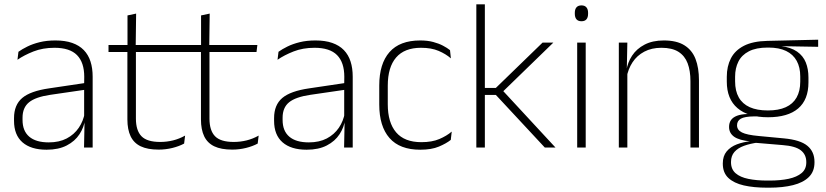

<svg xmlns="http://www.w3.org/2000/svg" viewBox="-20 -684 3829 890"><path d="M369.5 0 372 -125 370 -131.5V-290L370.5 -328Q370.5 -394.5 337 -428.5Q303.5 -462.5 232.5 -462.5Q178.5 -462.5 135.2 -445.5Q92 -428.5 61 -407L65.5 -444Q82 -456 106.8 -468.2Q131.5 -480.5 164 -488.5Q196.5 -496.5 237 -496.5Q282 -496.5 314.8 -485Q347.5 -473.5 368.5 -451.8Q389.5 -430 399.5 -399Q409.5 -368 409.5 -328.5V0ZM196 10Q123.5 10 84.2 -24.2Q45 -58.5 45 -124V-136.5Q45 -197.5 83 -229.8Q121 -262 208 -274.5L379.5 -300L381.5 -269L213.5 -244.5Q145 -234.5 114.8 -210Q84.5 -185.5 84.5 -138.5V-128Q84.5 -77 115.5 -50.5Q146.5 -24 206 -24Q254.5 -24 289.2 -42.2Q324 -60.5 345.2 -91.8Q366.5 -123 373 -162L383.5 -131H374.5Q369.5 -94 348.5 -61.8Q327.5 -29.5 289.5 -9.8Q251.5 10 196 10Z M715.5 9.5Q664 9.5 632.2 -5.8Q600.5 -21 585.5 -52.2Q570.5 -83.5 570.5 -130.5V-459H610V-134.5Q610 -79 635.8 -52.5Q661.5 -26 722.5 -26Q753 -26 782.2 -33.2Q811.5 -40.5 838 -55.5L833.5 -18.5Q810.5 -6 779.2 1.8Q748 9.5 715.5 9.5ZM483 -443V-475.5H832L828 -443ZM571 -469.5V-612.5L611 -621L609 -469.5Z M1056.5 9.5Q1005 9.5 973.2 -5.8Q941.5 -21 926.5 -52.2Q911.5 -83.5 911.5 -130.5V-459H951V-134.5Q951 -79 976.8 -52.5Q1002.5 -26 1063.5 -26Q1094 -26 1123.2 -33.2Q1152.5 -40.5 1179 -55.5L1174.5 -18.5Q1151.5 -6 1120.2 1.8Q1089 9.5 1056.5 9.5ZM824 -443V-475.5H1173L1169 -443ZM912 -469.5V-612.5L952 -621L950 -469.5Z M1575 0 1577.5 -125 1575.5 -131.5V-290L1576 -328Q1576 -394.5 1542.5 -428.5Q1509 -462.5 1438 -462.5Q1384 -462.5 1340.8 -445.5Q1297.5 -428.5 1266.5 -407L1271 -444Q1287.5 -456 1312.2 -468.2Q1337 -480.5 1369.5 -488.5Q1402 -496.5 1442.5 -496.5Q1487.5 -496.5 1520.2 -485Q1553 -473.5 1574 -451.8Q1595 -430 1605 -399Q1615 -368 1615 -328.5V0ZM1401.5 10Q1329 10 1289.8 -24.2Q1250.5 -58.5 1250.5 -124V-136.5Q1250.5 -197.5 1288.5 -229.8Q1326.5 -262 1413.5 -274.5L1585 -300L1587 -269L1419 -244.5Q1350.5 -234.5 1320.2 -210Q1290 -185.5 1290 -138.5V-128Q1290 -77 1321 -50.5Q1352 -24 1411.5 -24Q1460 -24 1494.8 -42.2Q1529.5 -60.5 1550.8 -91.8Q1572 -123 1578.5 -162L1589 -131H1580Q1575 -94 1554 -61.8Q1533 -29.5 1495 -9.8Q1457 10 1401.5 10Z M1928 10Q1833 10 1785.5 -44.2Q1738 -98.5 1738 -199.5V-287.5Q1738 -388.5 1785.5 -442.5Q1833 -496.5 1928 -496.5Q1961.5 -496.5 1987.8 -489.5Q2014 -482.5 2033.5 -472.2Q2053 -462 2066 -451.5L2070 -413.5Q2046.5 -434 2013 -448.2Q1979.5 -462.5 1931.5 -462.5Q1855 -462.5 1816.2 -417.5Q1777.5 -372.5 1777.5 -287V-200.5Q1777.5 -116 1816.2 -70.5Q1855 -25 1933 -25Q1982.5 -25 2016.5 -39.5Q2050.5 -54 2074 -74L2069.5 -35.5Q2049 -19 2014.5 -4.5Q1980 10 1928 10Z M2505.5 0 2278.5 -244H2220.5V-276.5H2278.5L2495 -486.5H2545L2306 -254.5V-269L2555 0ZM2188 0V-664H2227.5V0Z M2655.5 0V-486.5H2695V0ZM2675.5 -585.5Q2660 -585.5 2652.2 -594.5Q2644.5 -603.5 2644.5 -620.5V-624.5Q2644.5 -641 2652.2 -650Q2660 -659 2675.5 -659Q2690.5 -659 2698.2 -650Q2706 -641 2706 -624.5V-620.5Q2706 -603 2698.2 -594.2Q2690.5 -585.5 2675.5 -585.5Z M3180.5 0V-308Q3180.5 -356 3167.5 -390.5Q3154.5 -425 3125 -443.8Q3095.5 -462.5 3046 -462.5Q3000.5 -462.5 2966.5 -444.5Q2932.5 -426.5 2912 -395.2Q2891.5 -364 2884.5 -324L2873.5 -356H2883.5Q2889 -394 2910 -426Q2931 -458 2968 -477.2Q3005 -496.5 3057 -496.5Q3116.5 -496.5 3152.2 -474.2Q3188 -452 3204 -410.8Q3220 -369.5 3220 -311.5V0ZM2848.5 0V-486.5H2888L2885.5 -362.5L2888 -361V0Z M3540 -140.5Q3448 -140.5 3398.5 -182.8Q3349 -225 3349 -306V-328Q3349 -376.5 3368 -413.5Q3387 -450.5 3428.5 -471.8Q3470 -493 3536.5 -494.5L3772.5 -500V-467L3599 -470V-470.5Q3646.5 -464.5 3674.8 -444.8Q3703 -425 3715.2 -394.5Q3727.5 -364 3727.5 -325V-302Q3727.5 -222 3679.8 -181.2Q3632 -140.5 3540 -140.5ZM3537 153H3546.5Q3597.5 153 3635.8 144.8Q3674 136.5 3695.8 118.2Q3717.5 100 3717.5 69V67Q3717.5 32.5 3692.2 12.8Q3667 -7 3607.5 -11.5L3476.5 -22.5L3495 -23.5Q3457.5 -18.5 3429 -8.2Q3400.5 2 3384.5 20.2Q3368.5 38.5 3368.5 66.5V68Q3368.5 100.5 3389.8 119Q3411 137.5 3449 145.2Q3487 153 3537 153ZM3535.5 186Q3474 186 3428 175.5Q3382 165 3356.2 140.8Q3330.5 116.5 3330.5 75V73Q3330.5 39.5 3348.2 18Q3366 -3.5 3395.5 -14.8Q3425 -26 3460 -29.5L3459 -28.5Q3406.5 -33.5 3383 -50.2Q3359.5 -67 3359.5 -95.5V-96Q3359.5 -114 3368.2 -127Q3377 -140 3396.5 -147.5Q3416 -155 3447 -155.5V-163L3515 -144L3476.5 -144.5Q3431.5 -144 3414 -133.8Q3396.5 -123.5 3396.5 -103.5V-103Q3396.5 -81.5 3419.2 -70Q3442 -58.5 3498 -53.5L3614.5 -42.5Q3689.5 -35.5 3722.5 -8.2Q3755.5 19 3755.5 66.5V69Q3755.5 111 3729.2 136.8Q3703 162.5 3656 174.2Q3609 186 3546 186ZM3539.5 -172Q3589 -172 3622.2 -187Q3655.5 -202 3672.5 -232Q3689.5 -262 3689.5 -305.5V-329.5Q3689.5 -372 3673 -402Q3656.5 -432 3623.8 -447.8Q3591 -463.5 3542.5 -463.5H3538.5Q3485 -463.5 3451.5 -446.2Q3418 -429 3402.8 -398.5Q3387.5 -368 3387.5 -328.5V-307Q3387.5 -262.5 3404.5 -232.5Q3421.5 -202.5 3455.2 -187.2Q3489 -172 3539.5 -172Z"/></svg>

Font: Anek Gurmukhi Medium ExtraLight
Style: Regular
Weight: 250
Version: Version 1.003